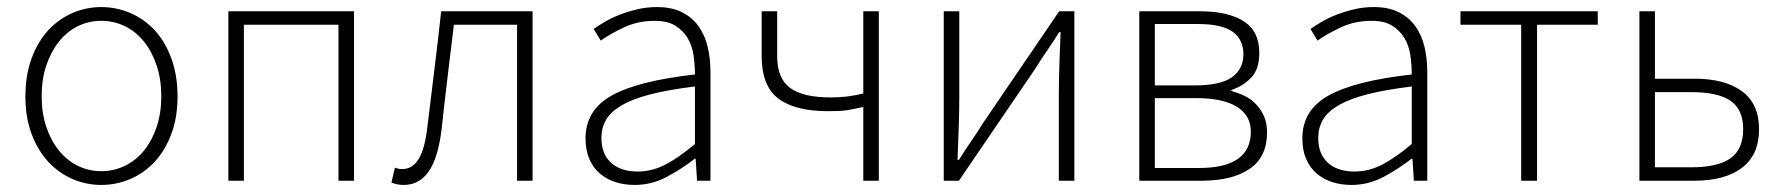

<svg xmlns="http://www.w3.org/2000/svg" viewBox="-20 -512 5049 544"><path d="M267 12Q224 12 185 -5Q146 -22 116.5 -54Q87 -86 69.5 -132.5Q52 -179 52 -239Q52 -299 69.5 -346.5Q87 -394 116.5 -426Q146 -458 185 -475Q224 -492 267 -492Q310 -492 349.5 -475Q389 -458 418.5 -426Q448 -394 465.5 -346.5Q483 -299 483 -239Q483 -179 465.5 -132.5Q448 -86 418.5 -54Q389 -22 349.5 -5Q310 12 267 12ZM267 -27Q303 -27 334.5 -42.5Q366 -58 388.5 -86Q411 -114 424 -153Q437 -192 437 -239Q437 -287 424 -326Q411 -365 388.5 -393.5Q366 -422 334.5 -437.5Q303 -453 267 -453Q231 -453 200 -437.5Q169 -422 146.5 -393.5Q124 -365 111 -326Q98 -287 98 -239Q98 -192 111 -153Q124 -114 146.5 -86Q169 -58 200 -42.5Q231 -27 267 -27Z M627 0V-480H983V0H939V-442H671V0Z M1124 12Q1104 12 1089 5L1099 -37Q1104 -35 1108.5 -34Q1113 -33 1120 -33Q1149 -33 1166.5 -62Q1184 -91 1191 -153Q1201 -235 1211 -316.5Q1221 -398 1230 -480H1489V0H1445V-442H1266Q1257 -367 1248 -293Q1239 -219 1231 -144Q1221 -64 1194.5 -26Q1168 12 1124 12Z M1778 12Q1749 12 1724 4Q1699 -4 1680 -20Q1661 -36 1650 -61Q1639 -86 1639 -120Q1639 -200 1713.5 -241.5Q1788 -283 1949 -301Q1949 -328 1945 -355.5Q1941 -383 1928 -404.5Q1915 -426 1893 -439.5Q1871 -453 1835 -453Q1787 -453 1747 -434Q1707 -415 1682 -397L1662 -430Q1675 -439 1693.5 -450Q1712 -461 1735 -470Q1758 -479 1785 -485.5Q1812 -492 1841 -492Q1883 -492 1912 -477.5Q1941 -463 1959 -438Q1977 -413 1985 -379.5Q1993 -346 1993 -307V0H1955L1951 -62H1948Q1911 -33 1868.5 -10.5Q1826 12 1778 12ZM1786 -26Q1828 -26 1866 -46Q1904 -66 1949 -104V-267Q1875 -258 1824 -245Q1773 -232 1742 -214Q1711 -196 1697.5 -173Q1684 -150 1684 -122Q1684 -96 1692 -78Q1700 -60 1714 -48.5Q1728 -37 1746.5 -31.5Q1765 -26 1786 -26Z M2426 0V-209Q2411 -206 2400 -203.5Q2389 -201 2378 -199.5Q2367 -198 2355 -197.5Q2343 -197 2326 -197Q2232 -197 2185 -233Q2138 -269 2138 -353V-480H2182V-353Q2182 -290 2218.5 -263Q2255 -236 2333 -236Q2359 -236 2379.5 -238.5Q2400 -241 2426 -247V-480H2470V0Z M2654 0V-480H2698V-240Q2698 -201 2696.5 -154Q2695 -107 2693 -59H2697Q2711 -82 2731 -111Q2751 -140 2765 -163L2981 -480H3024V0H2980V-240Q2980 -280 2981.5 -326.5Q2983 -373 2985 -421H2981Q2967 -398 2947 -369Q2927 -340 2913 -317L2697 0Z M3208 0V-480H3381Q3459 -480 3503.5 -452Q3548 -424 3548 -362Q3548 -316 3525 -292Q3502 -268 3469 -257V-254Q3488 -249 3506 -240.5Q3524 -232 3538 -217.5Q3552 -203 3561 -183.5Q3570 -164 3570 -137Q3570 -67 3520.5 -33.5Q3471 0 3386 0ZM3252 -270H3364Q3439 -270 3471 -293.5Q3503 -317 3503 -358Q3503 -400 3472.5 -422Q3442 -444 3373 -444H3252ZM3252 -36H3377Q3524 -36 3524 -139Q3524 -185 3484.5 -209.5Q3445 -234 3369 -234H3252Z M3809 12Q3780 12 3755 4Q3730 -4 3711 -20Q3692 -36 3681 -61Q3670 -86 3670 -120Q3670 -200 3744.5 -241.5Q3819 -283 3980 -301Q3980 -328 3976 -355.5Q3972 -383 3959 -404.5Q3946 -426 3924 -439.5Q3902 -453 3866 -453Q3818 -453 3778 -434Q3738 -415 3713 -397L3693 -430Q3706 -439 3724.5 -450Q3743 -461 3766 -470Q3789 -479 3816 -485.5Q3843 -492 3872 -492Q3914 -492 3943 -477.5Q3972 -463 3990 -438Q4008 -413 4016 -379.5Q4024 -346 4024 -307V0H3986L3982 -62H3979Q3942 -33 3899.5 -10.5Q3857 12 3809 12ZM3817 -26Q3859 -26 3897 -46Q3935 -66 3980 -104V-267Q3906 -258 3855 -245Q3804 -232 3773 -214Q3742 -196 3728.5 -173Q3715 -150 3715 -122Q3715 -96 3723 -78Q3731 -60 3745 -48.5Q3759 -37 3777.5 -31.5Q3796 -26 3817 -26Z M4290 0V-442H4118V-480H4507V-442H4335V0Z M4625 0V-480H4669V-289H4782Q4867 -289 4915.5 -253.5Q4964 -218 4964 -146Q4964 -73 4915.5 -36.5Q4867 0 4782 0ZM4669 -38H4772Q4847 -38 4883 -63.5Q4919 -89 4919 -146Q4919 -202 4883 -226.5Q4847 -251 4772 -251H4669Z"/></svg>

Font: Giro Light
Style: Regular
Weight: 300
Designer: Paul D. Hunt
Foundry: Adobe Systems Incorporated
Version: Version 1.000;PS 1.0;hotconv 1.0.88;makeotf.lib2.5.647800